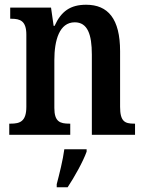

<svg xmlns="http://www.w3.org/2000/svg" viewBox="-20 -568 612 809"><path d="M19 0H276V-47H272C233 -47 209 -55 209 -113V-315C209 -398 230 -474 295 -474C349 -474 367 -423 367 -338V0H549V-47H545C506 -47 486 -56 486 -118V-352C486 -489 435 -548 343 -548C277 -548 238 -521 210 -459H206L195 -536H23V-489H28C65 -489 91 -480 91 -422V-118C91 -56 64 -47 25 -47H19ZM219 208V221H265C293 179 330 113 345 71V61H251C245 107 230 166 219 208Z"/></svg>

Font: Noto Serif Ethiopic Condensed SemiBold
Style: Regular
Weight: 600
Width: 3
Designer: Monotype Design Team
Foundry: Monotype Imaging Inc.
Version: Version 2.102